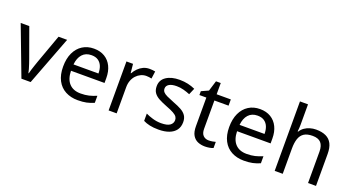

<svg xmlns="http://www.w3.org/2000/svg" viewBox="-52 -1362 3610 1974"><g transform="rotate(20 1753.5 -375.0)"><path d="M203 0 0 -536H94L208 -220Q216 -198 225 -171Q234 -144 241 -119.5Q248 -95 251 -78H255Q259 -95 266.5 -120Q274 -145 283.5 -172Q293 -199 300 -220L414 -536H508L304 0Z M800 -546Q869 -546 918.5 -516Q968 -486 994.5 -431.5Q1021 -377 1021 -304V-251H654Q656 -160 700.5 -112.5Q745 -65 825 -65Q876 -65 915.5 -74.5Q955 -84 997 -102V-25Q956 -7 916 1.5Q876 10 821 10Q745 10 686.5 -21Q628 -52 595.5 -113.5Q563 -175 563 -264Q563 -352 592.5 -415Q622 -478 675.5 -512Q729 -546 800 -546ZM799 -474Q736 -474 699.5 -433.5Q663 -393 656 -321H929Q929 -367 915 -401Q901 -435 872.5 -454.5Q844 -474 799 -474Z M1407 -546Q1422 -546 1439.5 -544.5Q1457 -543 1470 -540L1459 -459Q1446 -462 1430.5 -464Q1415 -466 1401 -466Q1370 -466 1342 -453Q1314 -440 1292 -416.5Q1270 -393 1257.5 -360Q1245 -327 1245 -286V0H1157V-536H1229L1239 -438H1243Q1260 -468 1284 -492.5Q1308 -517 1339 -531.5Q1370 -546 1407 -546Z M1919 -148Q1919 -96 1893 -61Q1867 -26 1819 -8Q1771 10 1705 10Q1649 10 1608.5 1Q1568 -8 1537 -24V-104Q1569 -88 1614.5 -74.5Q1660 -61 1707 -61Q1774 -61 1804 -82.5Q1834 -104 1834 -140Q1834 -160 1823 -176Q1812 -192 1783.5 -208Q1755 -224 1702 -244Q1650 -264 1613 -284Q1576 -304 1556 -332Q1536 -360 1536 -404Q1536 -472 1591.5 -509Q1647 -546 1737 -546Q1786 -546 1828.5 -536.5Q1871 -527 1908 -510L1878 -440Q1844 -454 1807 -464Q1770 -474 1731 -474Q1677 -474 1648.5 -456.5Q1620 -439 1620 -409Q1620 -387 1633 -371.5Q1646 -356 1676.5 -341.5Q1707 -327 1758 -307Q1809 -288 1845 -268Q1881 -248 1900 -219.5Q1919 -191 1919 -148Z M2228 -62Q2248 -62 2269 -65.5Q2290 -69 2303 -73V-6Q2289 1 2263 5.5Q2237 10 2213 10Q2171 10 2135.5 -4.5Q2100 -19 2078 -55Q2056 -91 2056 -156V-468H1980V-510L2057 -545L2092 -659H2144V-536H2299V-468H2144V-158Q2144 -109 2167.5 -85.5Q2191 -62 2228 -62Z M2617 -546Q2686 -546 2735.5 -516Q2785 -486 2811.5 -431.5Q2838 -377 2838 -304V-251H2471Q2473 -160 2517.5 -112.5Q2562 -65 2642 -65Q2693 -65 2732.5 -74.5Q2772 -84 2814 -102V-25Q2773 -7 2733 1.5Q2693 10 2638 10Q2562 10 2503.5 -21Q2445 -52 2412.5 -113.5Q2380 -175 2380 -264Q2380 -352 2409.5 -415Q2439 -478 2492.5 -512Q2546 -546 2617 -546ZM2616 -474Q2553 -474 2516.5 -433.5Q2480 -393 2473 -321H2746Q2746 -367 2732 -401Q2718 -435 2689.5 -454.5Q2661 -474 2616 -474Z M3062 -537Q3062 -518 3060.5 -498Q3059 -478 3057 -462H3063Q3080 -490 3106 -508Q3132 -526 3164 -535.5Q3196 -545 3230 -545Q3295 -545 3338.5 -524.5Q3382 -504 3404 -461Q3426 -418 3426 -349V0H3339V-343Q3339 -408 3310 -440Q3281 -472 3219 -472Q3159 -472 3125 -449.5Q3091 -427 3076.5 -383.5Q3062 -340 3062 -277V0H2974V-760H3062Z"/></g></svg>

Font: utamil15
Style: Book
Weight: 400
Designer: Jelle Bosma - Monotype Design Team
Foundry: Monotype Imaging Inc.
Version: Version 2.003